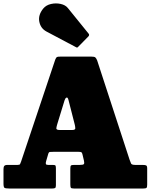

<svg xmlns="http://www.w3.org/2000/svg" viewBox="-20 -1079 862 1099"><path d="M0 -28.5V-110.5Q0 -123.5 4.5 -129.2Q9 -135 23 -135H80.5Q93 -135 95 -140.2Q97 -145.5 100.5 -153.5L296.5 -738.5Q301.5 -750.5 306.2 -752.8Q311 -755 328 -755H503Q520.5 -755 525.8 -750.2Q531 -745.5 536 -733.5L721.5 -165.5Q727 -151.5 730.2 -143.2Q733.5 -135 755 -135H796Q809 -135 815.8 -132.5Q822.5 -130 822.5 -115.5V-22.5Q822.5 -7.5 818.5 -3.8Q814.5 0 800 0H403Q388 0 385.2 -4.8Q382.5 -9.5 382.5 -24.5V-113.5Q382.5 -128 386.2 -131.5Q390 -135 404 -135H436Q456 -135 460 -139.8Q464 -144.5 460.5 -159.5L452.5 -193.5Q450 -204 446.8 -207Q443.5 -210 429 -210H287Q272 -210 265.5 -209.2Q259 -208.5 256 -197.5L244 -156.5Q240.5 -144.5 242.8 -139.8Q245 -135 256.5 -135H283.5Q295.5 -135 297.8 -130.8Q300 -126.5 300 -114.5V-18.5Q300 -6 295.5 -3Q291 0 279.5 0H33Q12 0 6 -3.8Q0 -7.5 0 -28.5ZM349.5 -504.5 307.5 -367.5Q304 -356 302.5 -345.5Q301 -335 321 -335H394Q411.5 -335 411 -345Q410.5 -355 408 -365.5L372 -506.5Q367.5 -524 360.2 -520.2Q353 -516.5 349.5 -504.5ZM414 -809.5 246 -898.5Q212.5 -916.5 205 -954.8Q197.5 -993 227.5 -1030Q244 -1050 272 -1056.2Q300 -1062.5 327.2 -1056.5Q354.5 -1050.5 368.5 -1033L485.5 -888.5Q494.5 -879.5 486 -870.5L429 -812.5Q425 -808 422.2 -807Q419.5 -806 414 -809.5Z"/></svg>

Font: Besley* Narrow Fatface
Style: Regular
Weight: 900
Width: 4
Designer: Owen Earl
Foundry: indestructible type*
Version: Version 3.000; ttfautohint (v1.8.3)